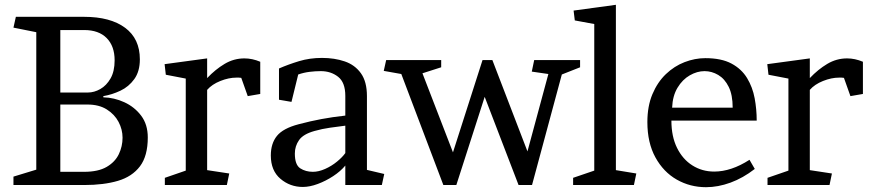

<svg xmlns="http://www.w3.org/2000/svg" viewBox="-20 -770 3632 799"><path d="M36 0V-35L131 -64V-636L36 -655L46 -700H330Q439 -700 500.5 -654.5Q562 -609 562 -523Q562 -473 539 -441Q516 -409 481 -392.5Q446 -376 410 -370V-365Q455 -364 497.5 -344.5Q540 -325 567.5 -288.5Q595 -252 595 -198Q595 -121 562.5 -78Q530 -35 471 -17.5Q412 0 330 0ZM346 -385Q372 -385 397.5 -399.5Q423 -414 440 -443.5Q457 -473 457 -519Q457 -578 424 -611.5Q391 -645 330 -645H231V-385ZM330 -55Q389 -55 424 -75.5Q459 -96 474.5 -128.5Q490 -161 490 -197Q490 -231 473.5 -262.5Q457 -294 424.5 -314.5Q392 -335 344 -335H231V-55Z M1063 -379 1011 -370 984 -446Q980 -447 974 -447Q968 -447 964 -447Q932 -447 897 -433Q862 -419 842 -396V-62L934 -48L924 0H666V-30L753 -60V-443L670 -459L665 -503L842 -527V-445Q876 -481 914.5 -504Q953 -527 997 -527Q1030 -527 1063 -513Z M1417 0V-81Q1397 -57 1366.5 -37Q1336 -17 1302.5 -4.5Q1269 8 1240 8Q1187 8 1147 -26Q1107 -60 1107 -123Q1107 -173 1132.5 -204.5Q1158 -236 1223 -253Q1272 -266 1317.5 -274.5Q1363 -283 1417 -289V-371Q1417 -427 1387 -450.5Q1357 -474 1315 -474Q1292 -474 1268 -471Q1244 -468 1221 -460L1193 -346L1141 -355V-485Q1180 -502 1224.5 -515.5Q1269 -529 1320 -529Q1372 -529 1414.5 -514.5Q1457 -500 1482 -465Q1507 -430 1507 -370V-63L1579 -46L1569 0ZM1207 -131Q1207 -84 1229.5 -69.5Q1252 -55 1282 -55Q1306 -55 1333 -67Q1360 -79 1382.5 -97.5Q1405 -116 1417 -133V-247Q1385 -243 1353 -238.5Q1321 -234 1289 -225Q1242 -212 1224.5 -187Q1207 -162 1207 -131Z M2193 -472 2203 -520H2394V-490L2318 -460L2194 0H2138L1997 -367L1879 0H1825L1650 -462L1577 -475L1587 -520H1816V-490L1738 -465L1865 -136L1988 -520H2029L2175 -140L2262 -462Z M2543 -62 2628 -48 2618 0H2365V-30L2453 -60V-670L2372 -685L2367 -726L2543 -750Z M2774 -268Q2774 -202 2797.5 -154.5Q2821 -107 2861.5 -81.5Q2902 -56 2952 -56Q3023 -56 3099 -105L3121 -67Q3072 -29 3020 -10Q2968 9 2918 9Q2852 9 2796.5 -22.5Q2741 -54 2707.5 -115Q2674 -176 2674 -262Q2674 -328 2695 -378Q2716 -428 2751 -461.5Q2786 -495 2829 -511.5Q2872 -528 2915 -528Q2982 -528 3024 -505.5Q3066 -483 3089 -445Q3112 -407 3120.5 -361Q3129 -315 3129 -268ZM3029 -322Q3029 -375 3012.5 -408.5Q2996 -442 2969 -458Q2942 -474 2912 -474Q2881 -474 2850.5 -456.5Q2820 -439 2799.5 -405Q2779 -371 2777 -322Z M3571 -379 3519 -370 3492 -446Q3488 -447 3482 -447Q3476 -447 3472 -447Q3440 -447 3405 -433Q3370 -419 3350 -396V-62L3442 -48L3432 0H3174V-30L3261 -60V-443L3178 -459L3173 -503L3350 -527V-445Q3384 -481 3422.5 -504Q3461 -527 3505 -527Q3538 -527 3571 -513Z"/></svg>

Font: Brawler
Style: Regular
Weight: 400
Designer: Oleg Frolov, Haley Fiege
Foundry: Oleg Frolov, Haley Fiege
Version: Version 1.101; ttfautohint (v1.8.3)